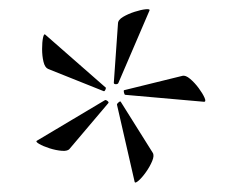

<svg xmlns="http://www.w3.org/2000/svg" viewBox="-20 -708 488 415"><path d="M131 -387Q127 -381 114 -382Q101 -383 87 -387.5Q73 -392 64.5 -397Q56 -402 60 -404L206 -491Q208 -493 212 -490Q216 -487 214 -485ZM271 -315 233 -481Q232 -483 236 -486.5Q240 -490 241 -488L310 -378Q314 -372 309 -360Q304 -348 295.5 -336Q287 -324 279.5 -317.5Q272 -311 271 -315ZM204 -511 84 -559Q77 -562 74 -574.5Q71 -587 71 -602Q71 -617 73 -626.5Q75 -636 78 -633L207 -520Q210 -519 208 -514.5Q206 -510 204 -511ZM421 -488 251 -503Q249 -503 248 -507.5Q247 -512 248 -513L374 -544Q381 -546 391 -537.5Q401 -529 409.5 -517.5Q418 -506 422 -497Q426 -488 421 -488ZM226 -529 235 -657Q235 -665 246 -671.5Q257 -678 271 -682.5Q285 -687 295 -688Q305 -689 303 -685L236 -529Q235 -526 230.5 -526Q226 -526 226 -529Z"/></svg>

Font: Cormorant Infant Light
Style: Regular
Weight: 300
Designer: Christian Thalmann (Catharsis Fonts)
Foundry: Catharsis Fonts
Version: Version 4.001